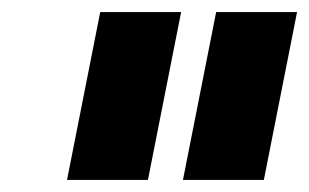

<svg xmlns="http://www.w3.org/2000/svg" viewBox="-20 -721 512 318"><path d="M280 -701 225 -423H91L146 -701ZM472 -701 417 -423H283L338 -701Z"/></svg>

Font: Gontserrat
Style: Bold Italic
Weight: 700
Italic angle: -11.3°
Designer: Julieta Ulanovsky
Foundry: Julieta Ulanovsky
Version: Version 6.001